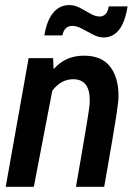

<svg xmlns="http://www.w3.org/2000/svg" viewBox="-20 -718 520 738"><path d="M2 0 90 -494.5H184L186 -452.5Q211.5 -480 239.8 -492Q268 -504 303 -504Q371 -504 403.2 -462Q435.5 -420 435.5 -349.5Q435.5 -339.5 434 -324.5Q432.5 -309.5 427.5 -275.8Q422.5 -242 411.2 -176.5Q400 -111 380.5 0H272Q287.5 -88 297.2 -145.8Q307 -203.5 312.8 -238.2Q318.5 -273 321.2 -291.2Q324 -309.5 324.5 -318.2Q325 -327 325 -333Q325 -413.5 261 -413.5Q215 -413.5 181 -369.5L110 0ZM378.5 -574Q358.5 -574 337.2 -585.2Q316 -596.5 295.5 -607.5Q275 -618.5 258 -618.5Q227 -618.5 220 -582H150.5Q159.5 -638 184 -668.2Q208.5 -698.5 246 -698.5Q267.5 -698.5 288 -687.5Q308.5 -676.5 327.5 -665.5Q346.5 -654.5 363 -654.5Q375.5 -654.5 385 -663Q394.5 -671.5 398 -693.5H470.5Q460 -630 436.5 -602Q413 -574 378.5 -574Z"/></svg>

Font: Cabin Condensed SemiBold
Style: Italic
Weight: 600
Width: 3
Italic angle: -10°
Designer: Pablo Impallari
Foundry: Pablo Impallari. http://www.impallari.com Igino Marini. http://www.ikern.com
Version: Version 3.001; ttfautohint (v1.8.3)